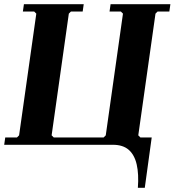

<svg xmlns="http://www.w3.org/2000/svg" viewBox="-23 -690 832 915"><path d="M-3 0 2 -35H58L68 -45L150 -625L140 -635H86L91 -670H376L371 -635H315L305 -625L223 -45L233 -35H471L481 -45L563 -625L553 -635H499L504 -670H789L784 -635H728L718 -625L636 -45L646 -35H700L695 0ZM520 -35H700L667 205H634Q639 140 628.5 94Q618 48 590.5 24Q563 0 515 0Z"/></svg>

Font: Brygada 1918
Style: Italic
Weight: 400
Italic angle: -8°
Designer: Mateusz Machalski | Borys Kosmynka | Przemek Hoffer
Foundry: NIEPODLEGLA 2018
Version: Version 3.006